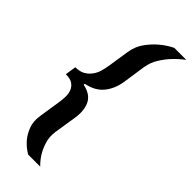

<svg xmlns="http://www.w3.org/2000/svg" viewBox="-288 -776 959 959"><g transform="rotate(45 191.5 -296.5)"><path d="M159 150Q128 132 105 106Q85 83 71.5 49.5Q58 16 65 -29L83 -146Q86 -165 86.5 -186.5Q87 -208 80 -226Q73 -244 56.5 -255.5Q40 -267 8 -267L17 -325Q49 -325 69 -337Q89 -349 102 -367Q115 -385 121 -406.5Q127 -428 130 -447L148 -563Q155 -609 179.5 -642.5Q204 -676 230 -698Q261 -725 298 -743H383Q353 -721 327 -693Q305 -670 285 -638Q265 -606 259 -568L241 -446Q232 -389 200.5 -350.5Q169 -312 109 -300L108 -293Q165 -281 184 -242.5Q203 -204 194 -146L175 -25Q170 13 180 45Q190 77 204 100Q221 128 244 150Z"/></g></svg>

Font: Azeri Sans SemiBold
Style: Italic
Weight: 600
Designer: Hector Gatti & Omnibus-Type (original fonts) / Cristiano Sobral (main changes and remastering)
Foundry: Omnibus-Type
Version: Version 0.07;August 21, 2020;FontCreator 13.0.0.2681 64-bit;